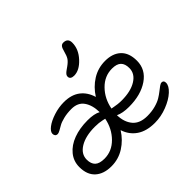

<svg xmlns="http://www.w3.org/2000/svg" viewBox="-174 -978 1225 1225"><g transform="rotate(-45 438.0 -366.0)"><path d="M431.2 -555.2Q415 -555.2 406 -561.8Q397 -568.4 397 -580.1Q397 -583.5 397.9 -586.9Q398.9 -590.3 399.9 -592.8Q400.9 -595.2 403.8 -598.4Q406.7 -601.6 408.4 -603.5Q410.2 -605.5 414.8 -609.1Q419.4 -612.8 422.1 -614.7Q424.8 -616.7 431.2 -621.1Q437.5 -625.5 440.9 -627.9Q466.8 -646.5 477.1 -662.6Q487.3 -678.7 495.1 -709Q501.5 -734.9 509.8 -744.4Q518.1 -753.9 530.8 -753.9Q571.8 -753.9 571.8 -712.9Q571.8 -654.8 525.6 -605Q479.5 -555.2 431.2 -555.2ZM190.9 22Q121.6 22 81.8 -14.2Q42 -50.3 42 -120.1Q42 -172.9 74.7 -212.6Q107.4 -252.4 163.3 -273.2Q219.2 -293.9 290 -293.9Q349.6 -293.9 381.8 -275.9Q380.9 -339.4 353.5 -378.7Q326.2 -418 268.1 -418Q229 -418 196.8 -409.9Q164.6 -401.9 148.2 -392.1Q131.8 -382.3 116.9 -374.3Q102.1 -366.2 94.2 -366.2Q82.5 -366.2 76.7 -373Q70.8 -379.9 70.8 -391.1Q70.8 -410.6 98.6 -431.9Q126.5 -453.1 172.6 -468Q218.8 -482.9 265.1 -482.9Q332 -482.9 374 -451.2Q416 -419.4 433.1 -361.8Q467.8 -417 520.5 -450Q573.2 -482.9 637.2 -482.9Q705.1 -482.9 743.7 -446.5Q782.2 -410.2 782.2 -339.8Q782.2 -260.7 713.6 -213.9Q645 -167 538.1 -167Q481 -167 445.8 -184.1Q447.3 -120.6 480 -81.8Q512.7 -43 580.1 -43Q619.6 -43 652.8 -52Q686 -61 707.3 -74Q728.5 -86.9 744.6 -99.9Q760.7 -112.8 773.4 -121.8Q786.1 -130.9 794.9 -130.9Q814 -130.9 814 -108.9Q814 -81.5 781 -51Q748 -20.5 693.4 0.7Q638.7 22 583 22Q507.8 22 460.7 -10.3Q413.6 -42.5 395 -100.1Q360.4 -44.9 307.6 -11.5Q254.9 22 190.9 22ZM633.8 -417Q565.9 -417 515.6 -365.7Q465.3 -314.5 451.2 -238.8Q456.1 -238.3 469.2 -235.6Q482.4 -232.9 498.5 -231Q514.6 -229 534.2 -229Q616.2 -229 665.5 -259.8Q714.8 -290.5 714.8 -340.8Q714.8 -378.9 695.6 -397.9Q676.3 -417 633.8 -417ZM108.9 -120.1Q108.9 -82 128.9 -63Q148.9 -43.9 193.8 -43.9Q261.2 -43.9 311.8 -95Q362.3 -146 377 -221.2Q375.5 -221.7 359.9 -225.1Q344.2 -228.5 328.9 -230.2Q313.5 -231.9 293.9 -231.9Q210.4 -231.9 159.7 -201.2Q108.9 -170.4 108.9 -120.1Z"/></g></svg>

Font: Shantell Sans Irregular Bouncy
Style: Regular
Weight: 300
Designer: Stephen Nixon, Anya Danilova, Shantell Martin
Foundry: Arrow Type
Version: Version 1.006;[9816181b4]